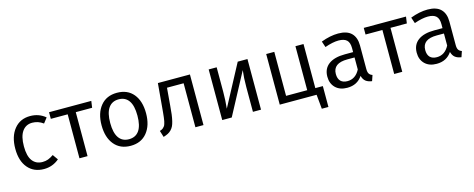

<svg xmlns="http://www.w3.org/2000/svg" viewBox="-33 -1158 4761 1927"><g transform="rotate(-15 2347.0 -194.5)"><path d="M287.1 -538.1Q377.9 -538.1 444.8 -481.9L403.8 -429.2Q351.6 -467.8 290 -467.8Q223.6 -467.8 186.3 -415.3Q148.9 -362.8 148.9 -259.8Q148.9 -158.2 186 -109.1Q223.1 -60.1 290 -60.1Q322.3 -60.1 348.4 -69.8Q374.5 -79.6 405.8 -101.1L444.8 -45.9Q376.5 12.2 287.1 12.2Q181.6 12.2 120.4 -59.8Q59.1 -131.8 59.1 -258.8Q59.1 -385.7 120.6 -461.9Q182.1 -538.1 287.1 -538.1Z M920.4 -525.9 910.6 -457H740.7V0H656.7V-457H481.4V-525.9Z M1188.5 -538.1Q1298.3 -538.1 1358.9 -464.8Q1419.4 -391.6 1419.4 -264.2Q1419.4 -138.7 1357.9 -63.2Q1296.4 12.2 1187.5 12.2Q1078.6 12.2 1017.6 -61.8Q956.5 -135.7 956.5 -262.2Q956.5 -387.7 1018.1 -462.9Q1079.6 -538.1 1188.5 -538.1ZM1046.4 -262.2Q1046.4 -159.2 1082.5 -107.7Q1118.7 -56.2 1187.5 -56.2Q1256.8 -56.2 1293.2 -107.9Q1329.6 -159.7 1329.6 -264.2Q1329.6 -367.2 1293.5 -418.7Q1257.3 -470.2 1188.5 -470.2Q1119.6 -470.2 1083 -418.2Q1046.4 -366.2 1046.4 -262.2Z M1612.3 -525.9H1945.3V0H1861.3V-457H1688.5L1673.3 -276.9Q1668.9 -222.2 1664.6 -187Q1660.2 -151.9 1652.6 -119.9Q1645 -87.9 1635.7 -69.1Q1626.5 -50.3 1611.1 -33.9Q1595.7 -17.6 1576.2 -7.6Q1556.6 2.4 1528.3 11.2L1507.3 -56.2Q1520 -60.5 1528.8 -64.7Q1537.6 -68.8 1545.7 -76.9Q1553.7 -85 1558.6 -91.6Q1563.5 -98.1 1568.1 -113.5Q1572.8 -128.9 1575.2 -140.6Q1577.6 -152.3 1580.8 -178.5Q1584 -204.6 1585.9 -225.6Q1587.9 -246.6 1591.3 -286.1Z M2543 -525.9V0H2459V-257.8Q2459 -355.5 2468.8 -431.2L2238.8 0H2140.1V-525.9H2223.1V-272Q2223.1 -184.1 2213.9 -98.1L2441.9 -525.9Z M3125.5 -67.9H3203.6V148.9H3134.8L3120.6 0H2737.8V-525.9H2821.8V-68.8H3041.5V-525.9H3125.5Z M3669.4 -121.1Q3669.4 -86.9 3680.2 -70.8Q3690.9 -54.7 3713.9 -46.9L3693.8 12.2Q3653.8 6.8 3629.9 -11.7Q3606 -30.3 3595.7 -68.8Q3542 12.2 3437.5 12.2Q3360.4 12.2 3315.9 -31.5Q3271.5 -75.2 3271.5 -147Q3271.5 -230.5 3331.1 -274.7Q3390.6 -318.8 3499.5 -318.8H3585.4V-360.8Q3585.4 -418.5 3558.1 -443.8Q3530.8 -469.2 3472.7 -469.2Q3414.1 -469.2 3330.6 -439.9L3309.6 -502Q3404.8 -538.1 3487.8 -538.1Q3579.6 -538.1 3624.5 -493.4Q3669.4 -448.7 3669.4 -365.2ZM3456.5 -51.8Q3540.5 -51.8 3585.4 -138.2V-263.2H3510.7Q3360.8 -263.2 3360.8 -150.9Q3360.8 -102.5 3385.3 -77.1Q3409.7 -51.8 3456.5 -51.8Z M4190.4 -525.9 4180.7 -457H4010.7V0H3926.8V-457H3751.5V-525.9Z M4598.1 -121.1Q4598.1 -86.9 4608.9 -70.8Q4619.6 -54.7 4642.6 -46.9L4622.6 12.2Q4582.5 6.8 4558.6 -11.7Q4534.7 -30.3 4524.4 -68.8Q4470.7 12.2 4366.2 12.2Q4289.1 12.2 4244.6 -31.5Q4200.2 -75.2 4200.2 -147Q4200.2 -230.5 4259.8 -274.7Q4319.3 -318.8 4428.2 -318.8H4514.2V-360.8Q4514.2 -418.5 4486.8 -443.8Q4459.5 -469.2 4401.4 -469.2Q4342.8 -469.2 4259.3 -439.9L4238.3 -502Q4333.5 -538.1 4416.5 -538.1Q4508.3 -538.1 4553.2 -493.4Q4598.1 -448.7 4598.1 -365.2ZM4385.3 -51.8Q4469.2 -51.8 4514.2 -138.2V-263.2H4439.5Q4289.6 -263.2 4289.6 -150.9Q4289.6 -102.5 4314 -77.1Q4338.4 -51.8 4385.3 -51.8Z"/></g></svg>

Font: Fira Sans Book
Style: Regular
Weight: 350
Designer: Carrois Corporate & Edenspiekermann AG
Foundry: Carrois Corporate GbR & Edenspiekermann AG
Version: Version 4.203;PS 004.203;hotconv 1.0.88;makeotf.lib2.5.64775